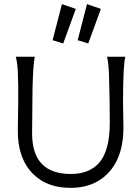

<svg xmlns="http://www.w3.org/2000/svg" viewBox="-20 -895 675 927"><path d="M497 -621H585Q574 -580 574 -395Q574 -362 575 -337Q576 -312 576 -281Q576 -152 518 -78Q448 12 320 12Q192 12 122 -75Q66 -146 66 -262L68 -406Q69 -483 66 -550Q63 -599 56 -621H148Q140 -587 137 -468Q135 -306 135 -251Q135 -55 322 -55Q409 -55 457 -107Q510 -166 510 -301Q510 -412 507 -500Q506 -585 497 -621ZM400 -875 467 -852 406 -685 355 -701ZM279 -875 346 -852 285 -685 234 -701Z"/></svg>

Font: GFS Neohellenic Rg
Style: Regular
Weight: 400
Designer: Takis Katsoulidis and George D. Matthiopoulos
Foundry: Takis Katsoulidis and George D. Matthiopoulos
Version: Version 1.0